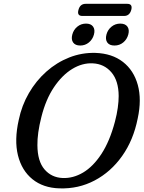

<svg xmlns="http://www.w3.org/2000/svg" viewBox="-20 -996 773 1029"><path d="M491.5 -712.5Q580.5 -709.5 638.8 -664.2Q697 -619 718.5 -540.8Q740 -462.5 718 -361Q695 -245 634.5 -159.8Q574 -74.5 487.2 -28.8Q400.5 17 298.5 13.5Q211.5 11 154 -35.5Q96.5 -82 76.2 -163.5Q56 -245 80.5 -353.5Q96.5 -431 135 -497.2Q173.5 -563.5 228.8 -612.5Q284 -661.5 351.2 -688Q418.5 -714.5 491.5 -712.5ZM315.5 -42Q371.5 -39.5 425.2 -71.2Q479 -103 523.5 -170.8Q568 -238.5 596 -344Q606.5 -384 611.2 -418.2Q616 -452.5 616 -481.5Q615.5 -563.5 577 -608.5Q538.5 -653.5 477.5 -656.5Q421.5 -659.5 367.2 -626.5Q313 -593.5 269.2 -528.5Q225.5 -463.5 202 -370Q190.5 -325 185.2 -286.8Q180 -248.5 180.5 -217.5Q181 -132 218.5 -88.2Q256 -44.5 315.5 -42ZM410 -752Q383.5 -752 372 -768.2Q360.5 -784.5 367.5 -811Q374.5 -837 394.5 -853.2Q414.5 -869.5 441 -869.5Q467.5 -869.5 479 -853.2Q490.5 -837 483.5 -811Q476.5 -785 456.5 -768.5Q436.5 -752 410 -752ZM593.5 -752Q566.5 -752 555 -768.2Q543.5 -784.5 550.5 -811Q557.5 -837 577.8 -853.2Q598 -869.5 624.5 -869.5Q651.5 -869.5 663 -853.2Q674.5 -837 667.5 -811Q660.5 -785 640.5 -768.5Q620.5 -752 593.5 -752ZM400.5 -943Q409 -975.5 439 -975.5H662Q692 -975.5 683.5 -943Q674.5 -910.5 645 -910.5H421.5Q391.5 -910.5 400.5 -943Z"/></svg>

Font: Fraunces 72pt S100
Style: Italic
Weight: 400
Italic angle: -16°
Version: Version 1.000; ttfautohint (v1.8.3)